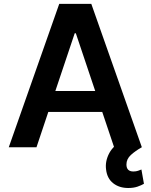

<svg xmlns="http://www.w3.org/2000/svg" viewBox="-20 -747 764 974"><path d="M165.1 0H24.5L280.5 -727.3H443.2L699.6 0H558.9L498.6 -179.3H225.1ZM260.7 -285.2H463.1L364.7 -578.1H359ZM630.7 206.7Q584.9 206.7 554.2 182.5Q523.4 158.4 518.1 112.9Q512.4 71 534.6 29.3Q556.8 -12.4 611.5 -37.3L699.2 0Q666.5 18.5 644 39.1Q621.4 59.7 621.4 87.4Q621.4 122.9 656.6 122.9Q670.1 122.9 680.4 119.3Q690.7 115.8 697.4 112.9L710.2 185.4Q697.4 192.8 677.6 199.8Q657.7 206.7 630.7 206.7Z"/></svg>

Font: Inter Zeller Semi Bold
Style: Regular
Weight: 600
Designer: Rasmus Andersson; Joe Bland
Foundry: zeller
Version: Version 3.015;git-dec3a8cb1